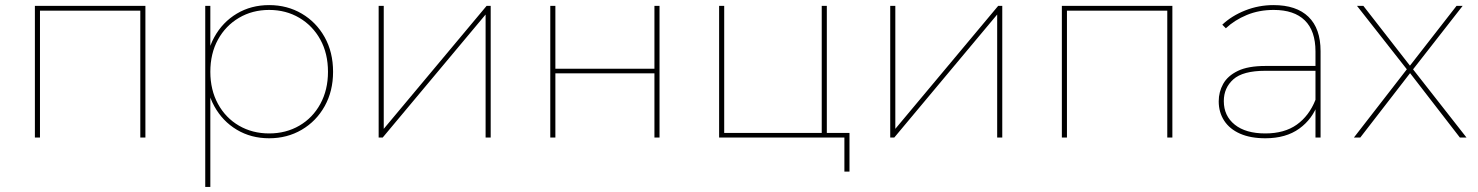

<svg xmlns="http://www.w3.org/2000/svg" viewBox="-20 -540 5805 754"><path d="M117 0V-517H551V0H531V-506L539 -498H129L137 -506V0Z M1037 3Q966 3 910 -30.5Q854 -64 821.5 -123Q789 -182 789 -258Q789 -335 821.5 -394Q854 -453 910 -486.5Q966 -520 1037 -520Q1108 -520 1165 -486.5Q1222 -453 1255 -394Q1288 -335 1288 -258Q1288 -182 1255 -123Q1222 -64 1165 -30.5Q1108 3 1037 3ZM786 194V-517H806V-327L796 -257L806 -187V194ZM1037 -16Q1103 -16 1155.5 -46.5Q1208 -77 1238 -132Q1268 -187 1268 -258Q1268 -330 1238 -384.5Q1208 -439 1155.5 -470Q1103 -501 1037 -501Q971 -501 918.5 -470Q866 -439 836 -384.5Q806 -330 806 -258Q806 -187 836 -132Q866 -77 918.5 -46.5Q971 -16 1037 -16Z M1467 0V-517H1487V-34L1891 -517H1907V0H1887V-483L1483 0Z M2141 0V-517H2161V-270H2550V-517H2570V0H2550V-252H2161V0Z M2804 0V-517H2824V-18H3207V-517H3227V0ZM3296 134V-8L3304 0H3207V-18H3316V134Z M3476 0V-517H3496V-34L3900 -517H3916V0H3896V-483L3492 0Z M4150 0V-517H4584V0H4564V-506L4572 -498H4162L4170 -506V0Z M5146 0V-123V-140V-338Q5146 -419 5104 -460Q5062 -501 4982 -501Q4924 -501 4876 -481Q4828 -461 4794 -429L4780 -443Q4817 -478 4870 -499Q4923 -520 4981 -520Q5071 -520 5118.5 -474Q5166 -428 5166 -339V0ZM4949 3Q4891 3 4850 -15Q4809 -33 4787.5 -66Q4766 -99 4766 -142Q4766 -179 4783.5 -210.5Q4801 -242 4841 -261.5Q4881 -281 4950 -281H5157V-262H4949Q4861 -262 4823.5 -228.5Q4786 -195 4786 -143Q4786 -85 4829 -50.5Q4872 -16 4949 -16Q5024 -16 5072.5 -50.5Q5121 -85 5146 -148L5156 -135Q5135 -73 5082.5 -35Q5030 3 4949 3Z M5297 0 5508 -272 5507 -265 5309 -517H5334L5521 -277H5513L5700 -517H5724L5524 -261L5525 -273L5739 0H5713L5515 -256H5520L5322 0Z"/></svg>

Font: Montserrat Thin
Style: Regular
Weight: 100
Designer: Julieta Ulanovsky
Foundry: Julieta Ulanovsky
Version: Version 9.000